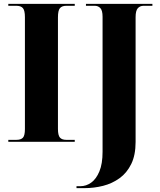

<svg xmlns="http://www.w3.org/2000/svg" viewBox="-20 -734 826 994"><path d="M23 0V-10H65Q88 -10 98.5 -21Q109 -32 109 -66V-645Q109 -680 98.5 -692Q88 -704 65 -704H23V-714H367V-704H323Q301 -704 290.5 -692Q280 -680 280 -644V-67Q280 -33 290.5 -21.5Q301 -10 323 -10H367V0ZM376 240V230H396Q426 230 452 211.5Q478 193 494.5 153.5Q511 114 511 52V-647Q511 -680 499.5 -692Q488 -704 471 -704H425V-714H769V-704H723Q705 -704 693.5 -691.5Q682 -679 682 -645V1Q682 69 659.5 115Q637 161 599 188.5Q561 216 514 228Q467 240 417 240Z"/></svg>

Font: Noto Serif Display SemiCondensed ExtraBold
Style: Regular
Weight: 800
Width: 4
Designer: Monotype Design Team
Foundry: Monotype Imaging Inc.
Version: Version 2.009